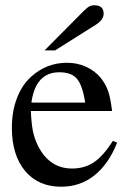

<svg xmlns="http://www.w3.org/2000/svg" viewBox="-20 -698 484 728"><path d="M424 -157Q392 -76 338 -33Q284 10 212 10Q125 10 75 -50Q25 -110 25 -214Q25 -276 44.5 -326.5Q64 -377 99 -408Q157 -460 234 -460Q273 -460 306 -445Q339 -430 362 -403Q371 -391 378 -379Q385 -367 390 -352.5Q395 -338 398.5 -319.5Q402 -301 405 -277H97Q99 -231 104.5 -202.5Q110 -174 124 -145Q168 -59 253 -59Q301 -59 336.5 -83Q372 -107 408 -164ZM303 -309Q293 -374 272 -399Q251 -424 205 -424Q115 -424 99 -309ZM149 -507 296 -655Q310 -669 318.5 -673.5Q327 -678 338 -678Q373 -678 373 -646Q373 -623 343 -604L189 -507Z"/></svg>

Font: Klingon pIqaD vaHbo'
Style: Regular
Weight: 400
Width: 0
Designer: Mike Neff (qa'vaj)
Foundry: Mike Neff and Michael Everson
Version: Version 2.003